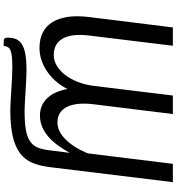

<svg xmlns="http://www.w3.org/2000/svg" viewBox="22 -779 959 1043"><g transform="rotate(90 501.5 -257.5)"><path d="M645.5 -90Q669 -90 692.2 -101.2Q715.5 -112.5 737 -133.8Q758.5 -155 777.8 -185.5Q797 -216 813 -254L870 -717H969.5L887.5 -45.5Q881 7 864.2 46.8Q847.5 86.5 812.5 113Q777.5 139.5 720.5 152.8Q663.5 166 576 166Q557.5 166 528.8 164.2Q500 162.5 468 160.5Q436 158.5 404 156.8Q372 155 347 155Q311.5 155 289.2 157.2Q267 159.5 254.2 164.8Q241.5 170 236.2 179.2Q231 188.5 229 202H203Q193 202 188.8 196.8Q184.5 191.5 184.5 181Q184.5 154.5 192.5 135Q200.5 115.5 220.8 102.8Q241 90 275.8 84Q310.5 78 364.5 78Q385.5 78 415.5 79.8Q445.5 81.5 476.5 83.2Q507.5 85 535.8 86.8Q564 88.5 581.5 88.5Q643.5 88.5 683.2 81.8Q723 75 746.5 59.5Q770 44 780.8 19Q791.5 -6 796 -43L810.5 -157Q791.5 -123 770.2 -93.5Q749 -64 724 -42Q699 -20 670 -7.5Q641 5 607.5 5Q577.5 5 553.5 -6Q529.5 -17 511.5 -36.5Q493.5 -56 481.5 -83.5Q469.5 -111 463.5 -144Q444 -106.5 418.5 -78.2Q393 -50 363.8 -31Q334.5 -12 303.2 -2.2Q272 7.5 241 7.5Q192.5 7.5 157.2 -10.2Q122 -28 100.5 -62.2Q79 -96.5 71.8 -146.8Q64.5 -197 72.5 -261.5L129 -717H228.5L173 -261.5Q167 -212.5 171.8 -176.5Q176.5 -140.5 190.5 -116.8Q204.5 -93 227 -81.5Q249.5 -70 279 -70Q309 -70 336.5 -86.2Q364 -102.5 386.5 -131.2Q409 -160 424.8 -200Q440.5 -240 446.5 -287.5L499 -717H599.5L546.5 -287.5Q541 -244 544 -207.5Q547 -171 559 -145Q571 -119 592.5 -104.5Q614 -90 645.5 -90Z"/></g></svg>

Font: Lato Medium
Style: Italic
Weight: 500
Italic angle: -7°
Designer: Lukasz Dziedzic
Foundry: tyPoland Lukasz Dziedzic
Version: Version 2.006; 2014-01-15